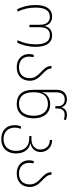

<svg xmlns="http://www.w3.org/2000/svg" viewBox="942 -1752 1060 2984"><g transform="rotate(90 1472.0 -260.0)"><path d="M122 0H161C120 -92 98 -174 98 -285C98 -430 146 -505 242 -505C325 -505 365 -443 365 -346V-188H403V-346C403 -444 438 -505 526 -505C625 -505 669 -430 669 -285C669 -175 646 -90 605 0H645C684 -87 708 -172 708 -285C708 -450 644 -540 530 -540C451 -540 400 -496 385 -424H382C368 -496 314 -540 239 -540C122 -540 58 -450 58 -285C58 -170 81 -89 122 0Z M1025 10C1168 10 1235 -83 1235 -194C1235 -283 1184 -337 1134 -385C1088 -429 1044 -471 1044 -530H1005C1005 -451 1059 -406 1109 -358C1153 -315 1195 -270 1195 -194C1195 -97 1142 -25 1025 -25C921 -25 860 -90 860 -181C860 -216 866 -241 869 -254H832C827 -241 820 -214 820 -181C820 -71 897 10 1025 10Z M1595 10C1740 10 1819 -92 1819 -256C1819 -415 1731 -510 1600 -510C1502 -510 1440 -458 1415 -388H1412C1413 -417 1415 -467 1415 -497V-607C1415 -705 1468 -736 1527 -736C1583 -736 1629 -705 1629 -636V-590H1666V-624C1666 -696 1700 -735 1766 -735C1794 -735 1819 -728 1837 -721L1846 -754C1829 -761 1803 -770 1766 -770C1708 -770 1665 -744 1649 -687H1646C1630 -744 1580 -770 1526 -770C1450 -770 1376 -728 1376 -613V-245C1376 -78 1454 10 1595 10ZM1595 -25C1474 -25 1414 -103 1414 -242V-261C1414 -396 1473 -475 1598 -475C1708 -475 1779 -392 1779 -256C1779 -112 1715 -25 1595 -25Z M2140 250C2295 250 2365 148 2365 20C2365 -116 2290 -187 2208 -200V-203C2290 -219 2343 -279 2343 -360C2343 -453 2277 -540 2155 -540V-505C2251 -505 2304 -438 2304 -358C2304 -276 2241 -219 2146 -219H2095V-184H2139C2248 -184 2325 -113 2325 19C2325 125 2270 215 2140 215C2033 215 1964 148 1964 41C1964 2 1972 -31 1982 -56H1945C1934 -31 1925 -1 1925 43C1925 170 2009 250 2140 250Z M2676 10C2819 10 2886 -83 2886 -194C2886 -283 2835 -337 2785 -385C2739 -429 2695 -471 2695 -530H2656C2656 -451 2710 -406 2760 -358C2804 -315 2846 -270 2846 -194C2846 -97 2793 -25 2676 -25C2572 -25 2511 -90 2511 -181C2511 -216 2517 -241 2520 -254H2483C2478 -241 2471 -214 2471 -181C2471 -71 2548 10 2676 10Z"/></g></svg>

Font: Noto Sans Georgian ExtraLight
Style: Regular
Weight: 200
Designer: Monotype Design Team, Akaki Razmadze
Foundry: Google LLC
Version: Version 2.005